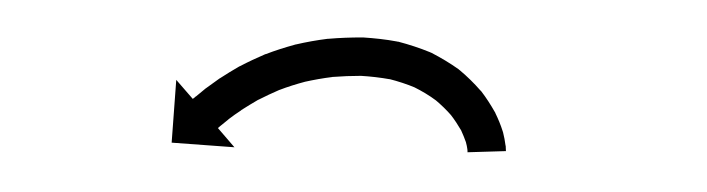

<svg xmlns="http://www.w3.org/2000/svg" viewBox="-20 -286 368 100"><path d="M223.4 -208.4C223.5 -207.8 223.5 -207.3 223.5 -206.7L243.5 -207.3C243.5 -208.1 243.4 -208.9 243.4 -209.7C243.4 -209.7 243.4 -209.8 243.4 -210C243.3 -210.1 243.3 -210.2 243.3 -210.2C243 -212.5 242.6 -214.8 242 -217.1C242 -217.1 241.9 -217.2 241.9 -217.4C241.9 -217.5 241.8 -217.7 241.8 -217.7C240.8 -220.9 239.5 -224 238 -227.1C238 -227.1 238 -227.2 237.9 -227.4C237.8 -227.5 237.7 -227.7 237.7 -227.7C235.6 -231.4 233.3 -235 230.7 -238.4C230.7 -238.4 230.6 -238.5 230.5 -238.6C230.4 -238.8 230.2 -238.9 230.2 -238.9C226.9 -242.7 223.3 -246.2 219.5 -249.4C219.5 -249.4 219.4 -249.5 219.2 -249.6C219.1 -249.7 218.9 -249.9 218.9 -249.9C214.4 -253.1 209.7 -255.9 204.7 -258.5C204.7 -258.5 204.6 -258.5 204.4 -258.6C204.2 -258.7 204 -258.8 204 -258.8C198.6 -261 193.1 -262.8 187.4 -264.3C187.4 -264.3 187.2 -264.3 187.1 -264.3C186.9 -264.4 186.7 -264.4 186.7 -264.4C180.9 -265.5 175 -266.1 169.1 -266.5C169.1 -266.5 168.9 -266.5 168.8 -266.5C168.7 -266.5 168.6 -266.5 168.6 -266.5C162.7 -266.5 156.9 -266.3 151.1 -265.8C151.1 -265.8 151 -265.8 150.9 -265.8C150.8 -265.8 150.7 -265.8 150.7 -265.8C145.1 -265.1 139.5 -264.1 133.9 -262.8C133.9 -262.8 133.8 -262.8 133.7 -262.8C133.6 -262.7 133.5 -262.7 133.5 -262.7C128.4 -261.3 123.3 -259.7 118.4 -257.8C118.4 -257.8 118.3 -257.8 118.2 -257.8C118.1 -257.7 118 -257.7 118 -257.7C113.6 -255.8 109.3 -253.8 105.1 -251.6C105.1 -251.6 105 -251.6 104.9 -251.5C104.8 -251.5 104.8 -251.5 104.8 -251.5C101.3 -249.5 97.9 -247.4 94.5 -245.2C94.5 -245.2 94.4 -245.2 94.4 -245.2C94.3 -245.1 94.3 -245.1 94.3 -245.1C91.8 -243.3 89.3 -241.5 86.8 -239.7C86.8 -239.7 86.8 -239.7 86.7 -239.6C86.7 -239.6 86.7 -239.6 86.7 -239.6C85.1 -238.3 83.6 -237.1 82.1 -235.8C82.1 -235.8 82.1 -235.8 82 -235.8C82 -235.8 82 -235.8 82 -235.8C81.5 -235.3 81 -234.9 80.4 -234.5L71.8 -244.4L69.4 -211.7L102.1 -209.3L93.5 -219.3C94 -219.7 94.5 -220.2 95 -220.6C95 -220.6 95 -220.6 94.9 -220.5C94.9 -220.5 94.9 -220.5 94.9 -220.5C96.3 -221.7 97.7 -222.8 99.1 -223.9C99.1 -223.9 99 -223.9 99 -223.8C99 -223.8 98.9 -223.8 98.9 -223.8C101.1 -225.5 103.4 -227.1 105.7 -228.6C105.7 -228.6 105.6 -228.6 105.6 -228.6C105.5 -228.5 105.4 -228.5 105.4 -228.5C108.4 -230.4 111.5 -232.3 114.6 -234.1C114.6 -234.1 114.5 -234 114.5 -234C114.4 -233.9 114.3 -233.9 114.3 -233.9C118 -235.8 121.9 -237.6 125.8 -239.3C125.8 -239.3 125.7 -239.2 125.6 -239.2C125.5 -239.1 125.4 -239.1 125.4 -239.1C129.8 -240.8 134.3 -242.2 138.8 -243.4C138.8 -243.4 138.7 -243.4 138.6 -243.4C138.5 -243.4 138.3 -243.3 138.3 -243.3C143.3 -244.4 148.2 -245.3 153.2 -245.9C153.2 -245.9 153.1 -245.9 153 -245.9C152.9 -245.9 152.8 -245.9 152.8 -245.9C158 -246.3 163.2 -246.5 168.4 -246.5C168.4 -246.5 168.3 -246.5 168.2 -246.5C168.1 -246.5 167.9 -246.5 167.9 -246.5C173 -246.2 178.1 -245.6 183.2 -244.7C183.2 -244.7 183 -244.8 182.8 -244.8C182.7 -244.8 182.5 -244.9 182.5 -244.9C187.2 -243.7 191.9 -242.2 196.4 -240.3C196.4 -240.3 196.2 -240.4 196 -240.5C195.9 -240.5 195.7 -240.6 195.7 -240.6C199.7 -238.6 203.6 -236.3 207.2 -233.6C207.2 -233.6 207.1 -233.7 206.9 -233.9C206.8 -234 206.6 -234.1 206.6 -234.1C209.7 -231.5 212.6 -228.7 215.2 -225.7C215.2 -225.7 215.1 -225.9 215 -226C214.9 -226.2 214.7 -226.3 214.7 -226.3C216.8 -223.6 218.6 -220.8 220.3 -217.9C220.3 -217.9 220.2 -218.1 220.1 -218.2C220 -218.4 220 -218.5 220 -218.5C221 -216.3 222 -213.9 222.8 -211.6C222.8 -211.6 222.7 -211.7 222.7 -211.9C222.6 -212 222.6 -212.2 222.6 -212.2C223 -210.8 223.3 -209.3 223.5 -207.8C223.5 -207.8 223.5 -208 223.4 -208.1C223.4 -208.2 223.4 -208.4 223.4 -208.4Z"/></svg>

Font: FRB American Cursive Just Arrows Extralight
Style: Italic
Weight: 200
Italic angle: -25°
Version: Version 2.0;Modular Font Editor K font №1